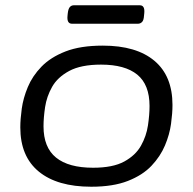

<svg xmlns="http://www.w3.org/2000/svg" viewBox="-20 -702 731 728"><path d="M326 6Q197 6 127 -51.5Q57 -109 57 -219Q57 -250 62.5 -290Q68 -330 85.5 -372Q103 -414 137.5 -449.5Q172 -485 228.5 -507Q285 -529 370 -529Q497 -529 565.5 -471.5Q634 -414 634 -304Q634 -273 628.5 -232.5Q623 -192 605.5 -150.5Q588 -109 554.5 -73.5Q521 -38 465 -16Q409 6 326 6ZM333 -66Q408 -66 451 -89.5Q494 -113 514.5 -149.5Q535 -186 541 -226.5Q547 -267 547 -300Q547 -381 500.5 -419Q454 -457 363 -457Q287 -457 242.5 -433Q198 -409 177.5 -372.5Q157 -336 151 -296Q145 -256 145 -223Q145 -143 192.5 -104.5Q240 -66 333 -66ZM253 -612Q233 -612 236 -642L237 -652Q239 -669 245 -675.5Q251 -682 260 -682H510Q530 -682 527 -652L526 -642Q525 -625 518.5 -618.5Q512 -612 503 -612Z"/></svg>

Font: Asap Expanded Expanded Regular
Style: Italic
Weight: 400
Width: 7
Italic angle: -6°
Designer: Pablo Cosgaya
Foundry: Omnibus-Type
Version: Version 3.001; ttfautohint (v1.8.4.7-5d5b)